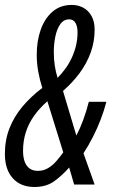

<svg xmlns="http://www.w3.org/2000/svg" viewBox="-26 -744 463 774"><path d="M112.8 9.8Q57.1 9.8 25.4 -25.6Q-6.3 -61 -6.3 -123.5Q-6.3 -179.2 12 -226.3Q30.3 -273.4 64.2 -314Q98.1 -354.5 144.5 -389.6Q134.3 -421.4 128.2 -455.1Q122.1 -488.8 122.1 -523.4Q122.1 -579.1 138.2 -624.5Q154.3 -669.9 185.8 -697Q217.3 -724.1 263.2 -724.1Q289.1 -724.1 309.8 -712.9Q330.6 -701.7 343 -679.4Q355.5 -657.2 355.5 -624Q355.5 -576.2 339.6 -532.2Q323.7 -488.3 295.2 -449.7Q266.6 -411.1 228 -377.4L281.7 -197.8Q296.4 -225.1 309.3 -260Q322.3 -294.9 332 -333.5H402.8Q394 -299.3 380.1 -262.9Q366.2 -226.6 348.4 -191.7Q330.6 -156.7 310.5 -126L355.5 0H272.9L252.9 -68.8Q225.1 -37.1 192.9 -13.7Q160.6 9.8 112.8 9.8ZM126 -55.2Q149.4 -55.2 167.7 -66.2Q186 -77.1 200.9 -94.2Q215.8 -111.3 229 -129.9L165 -335.9Q133.3 -308.1 111.3 -277.1Q89.4 -246.1 78.1 -210.9Q66.9 -175.8 66.9 -136.2Q66.9 -109.9 73.7 -91.8Q80.6 -73.7 93.8 -64.5Q106.9 -55.2 126 -55.2ZM206.1 -430.2Q223.6 -447.8 238.5 -468.5Q253.4 -489.3 264.2 -512.9Q274.9 -536.6 280.8 -562Q286.6 -587.4 286.6 -613.8Q286.6 -637.2 278.3 -651.6Q270 -666 252.9 -666Q230.5 -666 216.8 -646.2Q203.1 -626.5 197 -596.2Q190.9 -565.9 190.9 -534.7Q190.9 -504.9 194.8 -479.5Q198.7 -454.1 206.1 -430.2Z"/></svg>

Font: Open Sans Condensed
Style: Italic
Weight: 400
Width: 3
Italic angle: -12°
Designer: Monotype Design Team
Foundry: Monotype Imaging Inc.
Version: Version 3.000